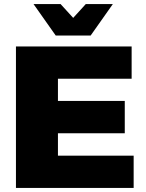

<svg xmlns="http://www.w3.org/2000/svg" viewBox="-20 -931 723 951"><path d="M59 -701H632V-541H267V-431H598V-271H267V-160H642V0H59ZM429 -755H256L146 -911H280L393 -787H292L405 -911H539Z"/></svg>

Font: Alexandria ExtraBold
Style: Regular
Weight: 800
Designer: Mohamed Gaber
Foundry: Kief Type Foundry
Version: Version 5.100